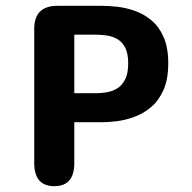

<svg xmlns="http://www.w3.org/2000/svg" viewBox="-20 -639 659 659"><path d="M235 -520V-319H309.5Q328 -319 347.5 -322.5Q367 -326 383.2 -336.2Q399.5 -346.5 409.8 -367Q420 -387.5 420 -421.5Q420 -455.5 409.8 -475.2Q399.5 -495 383.2 -504.5Q367 -514 347.5 -517Q328 -520 309.5 -520ZM330.5 -219.5H235V-79.5Q235 0 166.5 0Q97.5 0 97.5 -79.5V-540Q97.5 -619 177 -619H330.5Q353 -619 382.5 -615.8Q412 -612.5 442.8 -601.8Q473.5 -591 499.5 -569.5Q525.5 -548 541.5 -512Q557.5 -476 557.5 -421.5Q557.5 -367.5 541.5 -331Q525.5 -294.5 499.5 -272.2Q473.5 -250 442.8 -238.5Q412 -227 382.5 -223.2Q353 -219.5 330.5 -219.5Z"/></svg>

Font: Sono Monospace SemiBold
Style: Regular
Weight: 600
Designer: Tyler Finck
Foundry: Tyler Finck
Version: Version 2.112